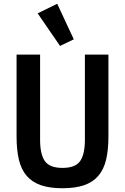

<svg xmlns="http://www.w3.org/2000/svg" viewBox="-20 -988 664 1020"><path d="M193 -698V-245Q193 -168 218.5 -132Q244 -96 312 -96Q380 -96 405.5 -132Q431 -168 431 -245V-698H556V-263Q556 -191 543.5 -139Q531 -87 502 -53.5Q473 -20 426.5 -4Q380 12 312 12Q244 12 197.5 -4Q151 -20 122 -53.5Q93 -87 80.5 -139Q68 -191 68 -263V-698ZM180 -917 284 -968 372 -779 299 -744Z"/></svg>

Font: IBM Plex Sans Cond SmBld
Style: Regular
Weight: 600
Width: 3
Designer: Mike Abbink, Paul van der Laan, Pieter van Rosmalen
Foundry: Bold Monday
Version: Version 1.3